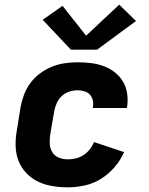

<svg xmlns="http://www.w3.org/2000/svg" viewBox="-20 -795 640 823"><path d="M270 8Q237 8 204 2.5Q171 -3 143 -16.5Q115 -30 93 -53Q71 -76 59.5 -105.5Q48 -135 47 -168.5Q46 -202 52 -235L68 -335Q73 -362 83 -389Q93 -416 110.5 -439.5Q128 -463 152.5 -481Q177 -499 203.5 -509.5Q230 -520 258 -524Q286 -528 313 -528Q342 -528 370.5 -524.5Q399 -521 424.5 -511.5Q450 -502 471.5 -485.5Q493 -469 507 -445.5Q521 -422 525 -394Q529 -366 525 -337Q524 -336 524 -334.5Q524 -333 524 -332H378Q378 -332 378 -332.5Q378 -333 378 -334Q381 -349 378 -363.5Q375 -378 366 -388.5Q357 -399 342.5 -403.5Q328 -408 313 -408Q295 -408 276.5 -402Q258 -396 244 -382.5Q230 -369 222.5 -351.5Q215 -334 212 -316L195 -216Q192 -196 193.5 -176.5Q195 -157 205 -141.5Q215 -126 233 -119Q251 -112 270 -112Q287 -112 304.5 -116Q322 -120 337.5 -130Q353 -140 364.5 -154.5Q376 -169 383 -186L512 -143Q497 -109 471.5 -79Q446 -49 413 -28.5Q380 -8 343 0Q306 8 270 8ZM284 -582 163 -710 248 -770 349 -642 491 -775 563 -705 396 -582Z"/></svg>

Font: Iosevka SS04 Heavy Extended
Style: Italic
Weight: 900
Width: 7
Italic angle: -9°
Monospace: yes
Designer: Belleve Invis
Foundry: Belleve Invis
Version: Version 19.0.0; ttfautohint (v1.8.4)